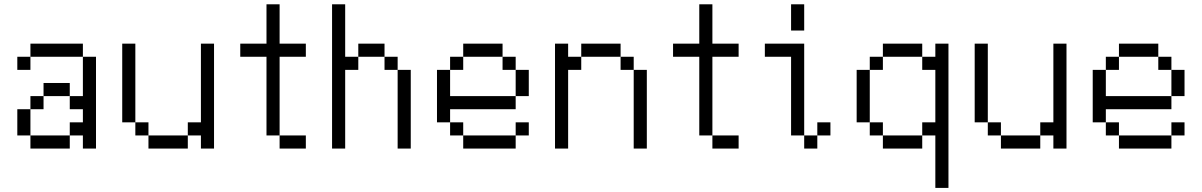

<svg xmlns="http://www.w3.org/2000/svg" viewBox="-20 -708 5728 915"><path d="M62.5 -437.5H125V-375H62.5ZM125 -500H187.5V-437.5H125ZM187.5 -500H250V-437.5H187.5ZM250 -500H312.5V-437.5H250ZM312.5 -500H375V-437.5H312.5ZM375 -437.5H437.5V-375H375ZM375 -375H437.5V-312.5H375ZM375 -312.5H437.5V-250H375ZM375 -250H437.5V-187.5H375ZM375 -187.5H437.5V-125H375ZM250 -62.5H312.5V0H250ZM187.5 -62.5H250V0H187.5ZM125 -62.5H187.5V0H125ZM62.5 -125H125V-62.5H62.5ZM62.5 -187.5H125V-125H62.5ZM125 -250H187.5V-187.5H125ZM187.5 -312.5H250V-250H187.5ZM250 -312.5H312.5V-250H250ZM312.5 -250H375V-187.5H312.5ZM375 -125H437.5V-62.5H375ZM312.5 -125H375V-62.5H312.5ZM375 -62.5H437.5V0H375Z M562.5 -500H625V-437.5H562.5ZM562.5 -437.5H625V-375H562.5ZM562.5 -375H625V-312.5H562.5ZM562.5 -312.5H625V-250H562.5ZM562.5 -250H625V-187.5H562.5ZM562.5 -187.5H625V-125H562.5ZM625 -125H687.5V-62.5H625ZM687.5 -62.5H750V0H687.5ZM750 -62.5H812.5V0H750ZM875 -125H937.5V-62.5H875ZM812.5 -62.5H875V0H812.5ZM937.5 -125H1000V-62.5H937.5ZM937.5 -250H1000V-187.5H937.5ZM937.5 -312.5H1000V-250H937.5ZM937.5 -437.5H1000V-375H937.5ZM937.5 -500H1000V-437.5H937.5ZM937.5 -375H1000V-312.5H937.5ZM937.5 -187.5H1000V-125H937.5ZM937.5 -62.5H1000V0H937.5Z M1312.5 -500H1437.5V-437.5H1312.5V-62.5H1250V-437.5H1125V-500H1250V-687.5H1312.5ZM1312.5 -62.5H1437.5V0H1312.5Z M1562.5 -62.5H1625V0H1562.5ZM1562.5 -125H1625V-62.5H1562.5ZM1562.5 -187.5H1625V-125H1562.5ZM1562.5 -250H1625V-187.5H1562.5ZM1562.5 -312.5H1625V-250H1562.5ZM1562.5 -687.5H1625V-625H1562.5ZM1562.5 -625H1625V-562.5H1562.5ZM1562.5 -562.5H1625V-500H1562.5ZM1562.5 -500H1625V-437.5H1562.5ZM1562.5 -375H1625V-312.5H1562.5ZM1625 -437.5H1687.5V-375H1625ZM1562.5 -437.5H1625V-375H1562.5ZM1687.5 -500H1750V-437.5H1687.5ZM1750 -500H1812.5V-437.5H1750ZM1875 -62.5H1937.5V0H1875ZM1875 -125H1937.5V-62.5H1875ZM1875 -187.5H1937.5V-125H1875ZM1875 -250H1937.5V-187.5H1875ZM1875 -312.5H1937.5V-250H1875ZM1875 -375H1937.5V-312.5H1875ZM1812.5 -437.5H1875V-375H1812.5Z M2062.5 -375H2125V-312.5H2062.5ZM2062.5 -312.5H2125V-250H2062.5ZM2062.5 -250H2125V-187.5H2062.5ZM2062.5 -187.5H2125V-125H2062.5ZM2125 -125H2187.5V-62.5H2125ZM2187.5 -62.5H2250V0H2187.5ZM2250 -62.5H2312.5V0H2250ZM2312.5 -62.5H2375V0H2312.5ZM2125 -437.5H2187.5V-375H2125ZM2187.5 -500H2250V-437.5H2187.5ZM2250 -500H2312.5V-437.5H2250ZM2312.5 -500H2375V-437.5H2312.5ZM2375 -437.5H2437.5V-375H2375ZM2437.5 -375H2500V-312.5H2437.5ZM2437.5 -312.5H2500V-250H2437.5ZM2375 -250H2437.5V-187.5H2375ZM2312.5 -250H2375V-187.5H2312.5ZM2250 -250H2312.5V-187.5H2250ZM2187.5 -250H2250V-187.5H2187.5ZM2125 -250H2187.5V-187.5H2125ZM2437.5 -125H2500V-62.5H2437.5ZM2375 -62.5H2437.5V0H2375Z M2625 -500H2687.5V-437.5H2625ZM2625 -437.5H2687.5V-375H2625ZM2625 -375H2687.5V-312.5H2625ZM2625 -312.5H2687.5V-250H2625ZM2625 -250H2687.5V-187.5H2625ZM2625 -187.5H2687.5V-125H2625ZM2625 -125H2687.5V-62.5H2625ZM2625 -62.5H2687.5V0H2625ZM2687.5 -437.5H2750V-375H2687.5ZM2750 -500H2812.5V-437.5H2750ZM2812.5 -500H2875V-437.5H2812.5ZM2875 -500H2937.5V-437.5H2875ZM2937.5 -437.5H3000V-375H2937.5ZM3000 -375H3062.5V-312.5H3000ZM3000 -312.5H3062.5V-250H3000ZM3000 -250H3062.5V-187.5H3000ZM3000 -187.5H3062.5V-125H3000ZM3000 -125H3062.5V-62.5H3000ZM3000 -62.5H3062.5V0H3000Z M3375 -500H3500V-437.5H3375V-62.5H3312.5V-437.5H3187.5V-500H3312.5V-687.5H3375ZM3375 -62.5H3500V0H3375Z M3812.5 -562.5H3750V-687.5H3812.5ZM3625 -500H3812.5V-62.5H3750V-437.5H3625ZM3812.5 -62.5H3875V0H3812.5ZM3875 -125H3937.5V-62.5H3875Z M4437.5 187.5V-62.5H4375V-125H4437.5V-375H4375V-437.5H4437.5V-500H4500V187.5ZM4062.5 -375H4125V-125H4062.5ZM4125 -125H4187.5V-62.5H4125ZM4125 -437.5H4187.5V-375H4125ZM4187.5 -62.5H4375V0H4187.5ZM4187.5 -500H4375V-437.5H4187.5Z M4625 -500H4687.5V-437.5H4625ZM4625 -437.5H4687.5V-375H4625ZM4625 -375H4687.5V-312.5H4625ZM4625 -312.5H4687.5V-250H4625ZM4625 -250H4687.5V-187.5H4625ZM4625 -187.5H4687.5V-125H4625ZM4687.5 -125H4750V-62.5H4687.5ZM4750 -62.5H4812.5V0H4750ZM4812.5 -62.5H4875V0H4812.5ZM4937.5 -125H5000V-62.5H4937.5ZM4875 -62.5H4937.5V0H4875ZM5000 -125H5062.5V-62.5H5000ZM5000 -250H5062.5V-187.5H5000ZM5000 -312.5H5062.5V-250H5000ZM5000 -437.5H5062.5V-375H5000ZM5000 -500H5062.5V-437.5H5000ZM5000 -375H5062.5V-312.5H5000ZM5000 -187.5H5062.5V-125H5000ZM5000 -62.5H5062.5V0H5000Z M5187.5 -375H5250V-312.5H5187.5ZM5187.5 -312.5H5250V-250H5187.5ZM5187.5 -250H5250V-187.5H5187.5ZM5187.5 -187.5H5250V-125H5187.5ZM5250 -125H5312.5V-62.5H5250ZM5312.5 -62.5H5375V0H5312.5ZM5375 -62.5H5437.5V0H5375ZM5437.5 -62.5H5500V0H5437.5ZM5250 -437.5H5312.5V-375H5250ZM5312.5 -500H5375V-437.5H5312.5ZM5375 -500H5437.5V-437.5H5375ZM5437.5 -500H5500V-437.5H5437.5ZM5500 -437.5H5562.5V-375H5500ZM5562.5 -375H5625V-312.5H5562.5ZM5562.5 -312.5H5625V-250H5562.5ZM5500 -250H5562.5V-187.5H5500ZM5437.5 -250H5500V-187.5H5437.5ZM5375 -250H5437.5V-187.5H5375ZM5312.5 -250H5375V-187.5H5312.5ZM5250 -250H5312.5V-187.5H5250ZM5562.5 -125H5625V-62.5H5562.5ZM5500 -62.5H5562.5V0H5500Z"/></svg>

Font: ChillBitmapSE 16px
Style: Regular
Weight: 400
Designer: Designed by Warren2060
Foundry: ChillType
Version: Version 1.000